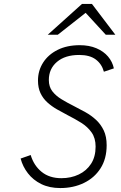

<svg xmlns="http://www.w3.org/2000/svg" viewBox="-20 -941 611 973"><path d="M285.5 12Q230.5 12 189.2 -8.2Q148 -28.5 121.5 -62.8Q95 -97 84.5 -137.5L135.5 -155.5Q151.5 -102 191 -70Q230.5 -38 291 -38Q340 -38 379.2 -56.8Q418.5 -75.5 441.5 -111Q464.5 -146.5 464.5 -198Q464.5 -241 444.2 -269.8Q424 -298.5 391.5 -318.8Q359 -339 323.5 -357Q295.5 -371.5 268.5 -387Q241.5 -402.5 219.8 -422.2Q198 -442 185.2 -469Q172.5 -496 172.5 -533Q172.5 -583 198.5 -623.8Q224.5 -664.5 272 -688.2Q319.5 -712 384 -712Q432 -712 468.5 -696.5Q505 -681 527.5 -654.5Q550 -628 557 -594.5L506.5 -577.5Q496 -616.5 465.5 -639.5Q435 -662.5 381.5 -662.5Q310 -662.5 268.8 -627.5Q227.5 -592.5 227.5 -535.5Q227.5 -501.5 245.2 -478.5Q263 -455.5 291.8 -438Q320.5 -420.5 353.5 -404Q383 -389 412.8 -372.5Q442.5 -356 466.8 -333.5Q491 -311 505.8 -280Q520.5 -249 520.5 -205Q520.5 -136.5 489.5 -88Q458.5 -39.5 405.2 -13.8Q352 12 285.5 12ZM222 -765 395.5 -921H446L564.5 -765H516L414 -876L273 -765Z"/></svg>

Font: Overpass ExtraLight
Style: Italic
Weight: 250
Italic angle: -10°
Designer: Delve Withrington, Dave Bailey, Thomas Jockin
Foundry: Delve Fonts LLC
Version: Version 4.000